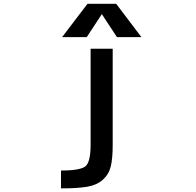

<svg xmlns="http://www.w3.org/2000/svg" viewBox="-20 -781 1040 1019"><path d="M303.7 218.8V124Q408.2 124 434.6 100.6Q460.9 77.1 460.9 -12.7V-522.5H578.1V-12.7Q578.1 59.6 567.9 102.1Q557.6 144.5 525.9 172.9Q494.1 201.2 443.4 210Q392.6 218.8 303.7 218.8ZM520.5 -706.1 440.4 -584H309.6L444.3 -760.7H596.7L730.5 -584H600.6Z"/></svg>

Font: GenEi Gothic M SemiBold
Style: Regular
Weight: 500
Designer: o_tamon (Modified); [Source Han Sans]
Ryoko NISHIZUKA  (kana & ideographs); Paul D. Hunt (Latin, Greek & Cyrillic); Wenl
Version: Version 1.1a;Original Version 1.004